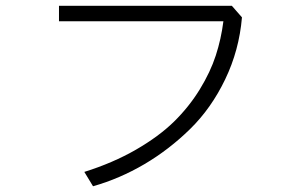

<svg xmlns="http://www.w3.org/2000/svg" viewBox="-20 -650 1040 666"><path d="M184.6 -576.2V-629.9H784.2L819.3 -589.8Q809.6 -475.6 761.2 -375Q712.9 -274.4 639.6 -202.6Q566.4 -130.9 481 -80.6Q395.5 -30.3 302.7 -3.9L272.5 -53.7Q372.1 -85 451.7 -130.9Q531.2 -176.8 583.5 -228Q635.7 -279.3 672.9 -339.8Q710 -400.4 728.5 -457.5Q747.1 -514.6 754.9 -576.2Z"/></svg>

Font: Gothic A1 Light
Style: Regular
Weight: 300
Version: Version 2.50